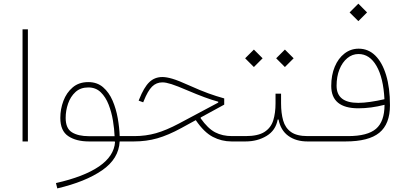

<svg xmlns="http://www.w3.org/2000/svg" viewBox="-20 -775 2221 1052"><path d="M132.8 0H103.5V-614.3H132.8Z M610.4 2.9 607.9 0H467.3Q397.5 0 354 -29.1Q310.5 -58.1 310.5 -128.9Q310.5 -177.2 327.4 -222.2Q344.2 -267.1 378.2 -296.1Q412.1 -325.2 463.9 -325.2Q512.2 -325.2 544.9 -296.9Q577.6 -268.6 596.9 -223.6Q616.2 -178.7 625.2 -127.2Q634.3 -75.7 635.7 -29.3H684.6V0H635.7Q630.9 95.2 539.3 158.2Q447.8 221.2 293.9 257.3L286.6 228Q439.9 193.4 522.5 137Q605 80.6 610.4 2.9ZM607.9 -28.8Q606.4 -67.9 598.9 -114Q591.3 -160.2 575.2 -201.7Q559.1 -243.2 532 -269.5Q504.9 -295.9 463.9 -295.9Q420.9 -295.9 393.6 -270.8Q366.2 -245.6 353 -207.3Q339.8 -168.9 339.8 -128.9Q339.8 -71.3 374.3 -50Q408.7 -28.8 467.3 -28.8Z M870.1 -353Q892.1 -353 924.6 -343.5Q957 -334 1019.5 -305.7Q1078.1 -279.3 1121.1 -263.7Q1164.1 -248 1208.5 -235.8V-201.7L1079.6 -131.3V-126.5Q1119.1 -70.8 1158.9 -50Q1198.7 -29.3 1251 -29.3H1295.9V0H1248.5Q1194.3 0 1146 -25.1Q1097.7 -50.3 1052.7 -116.7L974.1 -73.7Q901.9 -34.2 841.8 -17.1Q781.7 0 713.9 0H684.6Q674.8 0 674.8 -14.6Q674.8 -29.3 684.6 -29.3H715.8Q778.8 -29.3 834.7 -45.2Q890.6 -61 961.4 -98.6L1175.8 -212.9V-217.8Q1140.1 -227.5 1099.9 -242.4Q1059.6 -257.3 1006.8 -279.8Q950.2 -304.2 919.4 -314Q888.7 -323.7 870.1 -323.7Q836.4 -323.7 813 -300.3Q789.6 -276.9 767.6 -221.7L764.6 -214.4L739.7 -223.6L742.7 -231Q768.6 -296.4 797.9 -324.7Q827.1 -353 870.1 -353Z M1520 -209Q1520 -155.3 1531.5 -114.7Q1543 -74.2 1574.5 -51.8Q1606 -29.3 1666 -29.3H1712.9V0H1664.1Q1602.1 0 1559.8 -30.5Q1517.6 -61 1506.3 -120.1H1501.5Q1490.7 -60.5 1440.7 -30.3Q1390.6 0 1325.2 0H1295.9Q1286.1 0 1286.1 -14.6Q1286.1 -29.3 1295.9 -29.3H1325.2Q1393.6 -29.3 1429 -52Q1464.4 -74.7 1477.1 -115.2Q1489.7 -155.8 1489.7 -209V-261.7H1520ZM1323.2 -455.6 1371.1 -503.4 1418.9 -455.6 1371.1 -407.7ZM1493.2 -455.6 1541 -503.4 1588.9 -455.6 1541 -407.7Z M1895.5 -707 1943.4 -754.9 1991.2 -707 1943.4 -659.2ZM1712.9 -29.3H1887.2Q1993.7 -29.3 2040.3 -69.3Q2086.9 -109.4 2086.9 -200.7Q2012.2 -181.6 1943.8 -181.6Q1794.9 -181.6 1794.9 -304.2Q1794.9 -363.3 1814.2 -409.4Q1833.5 -455.6 1867.7 -481.9Q1901.9 -508.3 1945.3 -508.3Q1998 -508.3 2036.4 -470.5Q2074.7 -432.6 2095.7 -363Q2116.7 -293.5 2116.7 -198.2Q2116.7 -95.2 2058.3 -47.6Q2000 0 1873.5 0H1712.9Q1703.1 0 1703.1 -14.6Q1703.1 -29.3 1712.9 -29.3ZM2086.4 -231.4Q2080.6 -348.1 2043 -413.6Q2005.4 -479 1944.3 -479Q1910.2 -479 1882.8 -456.3Q1855.5 -433.6 1839.8 -394.5Q1824.2 -355.5 1824.2 -305.2Q1824.2 -211.4 1942.9 -211.4Q1971.7 -211.4 2009 -216.8Q2046.4 -222.2 2086.4 -231.4Z"/></svg>

Font: Estedad-FD Thin
Style: Regular
Weight: 100
Designer: Amin Abedi
Version: Version 7.3